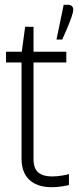

<svg xmlns="http://www.w3.org/2000/svg" viewBox="-20 -779 326 802"><path d="M85 -667H120V-563H257V-518H120V-116Q120 -75 140 -58.5Q160 -42 197 -42Q217 -42 238.5 -45.5Q260 -49 268 -52V-6Q261 -4 239 -0.5Q217 3 197 3Q136 3 103 -27.5Q70 -58 70 -116V-518H5V-563H71ZM246 -759H265Q273 -759 279.5 -754Q286 -749 286 -739Q286 -728 277.5 -704Q269 -680 258 -655Q247 -630 240 -614H216Z"/></svg>

Font: Khand Variable Light
Style: Regular
Weight: 300
Designer: Satya Rajpurohit
Foundry: Indian Type Foundry
Version: Version 3.000